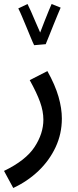

<svg xmlns="http://www.w3.org/2000/svg" viewBox="-50 -706 387 956"><path d="M16 230 -30 145Q78 93 122 26Q166 -41 166 -110Q166 -152 149.5 -198Q133 -244 98 -307L186 -352Q225 -282 241.5 -224Q258 -166 258 -116Q258 -40 227 26.5Q196 93 141.5 145Q87 197 16 230ZM120 -481Q113 -495 103 -519.5Q93 -544 81.5 -571.5Q70 -599 59.5 -624Q49 -649 41 -664L87 -686Q93 -675 104 -650Q115 -625 127.5 -595.5Q140 -566 150 -544Q160 -571 172 -601Q184 -631 193.5 -654.5Q203 -678 207 -686L252 -668Q248 -659 238 -635Q228 -611 216.5 -582.5Q205 -554 194.5 -527.5Q184 -501 178 -487V-486Z"/></svg>

Font: Noto Sans Arabic UI Cn Md
Style: Regular
Weight: 500
Width: 3
Designer: Monotype Design Team, Nadine Chahine and Nizar Qandah
Foundry: Monotype Imaging Inc.
Version: Version 2.010; ttfautohint (v1.8.4.7-5d5b)